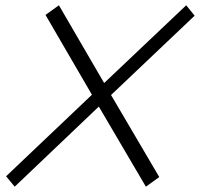

<svg xmlns="http://www.w3.org/2000/svg" viewBox="-20 -701 751 721"><path d="M397 -344.2 710.9 -642.1 679.2 -681.2 371.1 -389.2 201.2 -681.2 150.9 -645 325.2 -345.2 2.9 -39.1 35.2 0 351.1 -300.8 527.8 0 578.1 -36.1Z"/></svg>

Font: Comic Neue Angular
Style: Italic
Weight: 400
Italic angle: -12°
Designer: Craig Rozynski
Foundry: Craig Rozynski
Version: Version 2.003